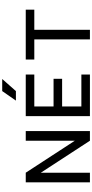

<svg xmlns="http://www.w3.org/2000/svg" viewBox="436 -1277 841 1753"><g transform="rotate(-90 856.5 -400.5)"><path d="M156.2 -585.9H68.4V0H156.2V-448.2L448.2 0H536.1V-585.9H448.2V-137.7Z M1013.7 -332H760.7V-507.8H1052.7V-585.9H672.9V0H1052.7V-78.1H760.7V-253.9H1013.7ZM901.4 -675.8 1011.7 -800.8H901.4L814.5 -675.8Z M1460.9 0V-507.8H1644.5V-585.9H1189.5V-507.8H1373V0Z"/></g></svg>

Font: Giphurs SC
Style: Regular
Weight: 400
Version: Version 0.920